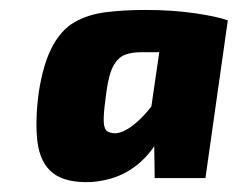

<svg xmlns="http://www.w3.org/2000/svg" viewBox="-20 -636 488 386"><path d="M273 -616Q326 -616 371 -609.5Q416 -603 438 -595L339 -530Q319 -531 301.5 -531Q284 -531 263 -531Q245 -531 231.5 -526Q218 -521 208.5 -504.5Q199 -488 194 -452Q189 -417 188.5 -398.5Q188 -380 193.5 -374Q199 -368 213 -368Q233 -370 258.5 -393.5Q284 -417 301 -448L321 -413Q310 -370 288 -339Q266 -308 235 -290.5Q204 -273 163 -270Q112 -268 86.5 -288Q61 -308 55.5 -349.5Q50 -391 58 -451Q67 -508 85 -542Q103 -576 130 -591.5Q157 -607 193 -611.5Q229 -616 273 -616ZM311 -605 438 -595 393 -278H291L290 -349L275 -358Z"/></svg>

Font: Exo 2 ExtraBold
Style: Italic
Weight: 800
Italic angle: -8°
Designer: Natanael Gama
Foundry: Natanael Gama
Version: Version 2.010